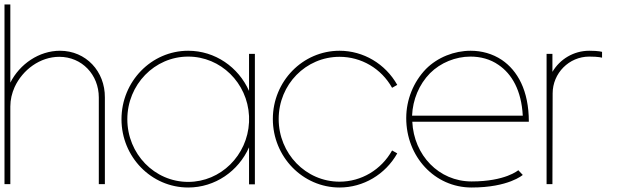

<svg xmlns="http://www.w3.org/2000/svg" viewBox="-20 -820 2781 855"><path d="M26 -452V-800H0V0H26V-346C26 -376 33 -405 45 -432C81 -510 159 -567 244 -567C345 -567 420 -487 420 -386V0H447V-386C448 -502 363 -594 247 -594C154 -594 68 -535 26 -452Z M1089 -164V1H1115V-580H1089V-415C1042 -521 938 -594 818 -594C654 -594 521 -457 521 -289C521 -121 654 15 818 15C938 15 1042 -58 1089 -164ZM1089 -303V-276C1082 -128 963 -10 818 -10C668 -10 547 -135 547 -289C547 -443 668 -568 818 -568C963 -568 1082 -451 1089 -303Z M1749 -442C1696 -536 1598 -594 1492 -594C1328 -594 1195 -458 1195 -290C1195 -122 1328 15 1492 15C1598 15 1696 -43 1749 -137L1726 -150C1678 -64 1589 -11 1492 -11C1342 -11 1221 -136 1221 -290C1221 -444 1342 -567 1492 -567C1589 -567 1678 -515 1726 -429Z M1877 -513C1821 -455 1789 -376 1789 -294C1789 -123 1915 15 2080 15C2245 15 2308 -41 2308 -41L2288 -62C2288 -62 2231 -12 2080 -12C1934 -12 1823 -129 1816 -278H2335C2335 -418 2284 -506 2215 -553C2173 -581 2125 -594 2076 -594C2003 -594 1929 -565 1877 -513ZM2308 -305H1815C1818 -376 1846 -444 1895 -494C1942 -541 2009 -568 2075 -568C2119 -568 2163 -557 2200 -531C2259 -491 2302 -418 2308 -305Z M2440 -500V-580H2414V0H2440L2441 -404C2441 -494 2514 -568 2604 -568C2647 -568 2661 -563 2661 -563V-589C2661 -589 2647 -594 2604 -594C2534 -594 2473 -556 2440 -500Z"/></svg>

Font: MintSans
Style: ExtraLight
Weight: 200
Version: Version 1.0